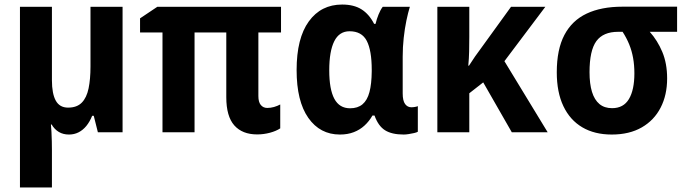

<svg xmlns="http://www.w3.org/2000/svg" viewBox="-20 -576 2989 836"><path d="M513.7 -546.4V0H406.2L388.2 -71.8H381.3Q370.6 -45.4 355.7 -27.3Q340.8 -9.3 322 0.2Q303.2 9.8 280.3 9.8Q254.9 9.8 236.1 -1.5Q217.3 -12.7 204.6 -34.2H201.7Q203.1 -21 204.1 -1.5Q205.1 18.1 205.6 39.3Q206.1 60.5 206.1 79.1V240.2H66.9V-546.4H206.1V-226.6Q206.1 -168 222.9 -137.7Q239.7 -107.4 276.4 -107.4Q314.9 -107.4 336.2 -129.2Q357.4 -150.9 365.7 -191.2Q374 -231.4 374 -286.1V-546.4Z M1143.6 -106Q1158.2 -106 1172.9 -110.1Q1187.5 -114.3 1200.2 -121.1V-17.1Q1182.6 -5.4 1155.3 2Q1127.9 9.3 1099.6 9.3Q1035.2 9.3 1000.2 -30Q965.3 -69.3 965.3 -152.8V-434.6H827.1V0H687.5V-434.6H589.8V-496.1L665 -546.4H1203.6V-434.6H1105V-157.7Q1105 -131.3 1115.7 -118.7Q1126.5 -106 1143.6 -106Z M1504.4 -104.5Q1537.6 -104.5 1558.3 -121.8Q1579.1 -139.2 1588.6 -174.8Q1598.1 -210.4 1598.6 -265.6V-272Q1598.6 -356.4 1576.9 -398.2Q1555.2 -439.9 1502 -439.9Q1457 -439.9 1435.3 -396.2Q1413.6 -352.5 1413.6 -270Q1413.6 -187 1435.8 -145.8Q1458 -104.5 1504.4 -104.5ZM1460 9.8Q1373.5 9.8 1322.5 -62.7Q1271.5 -135.3 1271.5 -271Q1271.5 -409.7 1324.7 -482.9Q1377.9 -556.2 1469.7 -556.2Q1521 -556.2 1554.2 -535.2Q1587.4 -514.2 1608.9 -472.2H1615.2Q1620.1 -492.7 1628.2 -512.7Q1636.2 -532.7 1646.5 -546.4H1764.6Q1756.8 -521.5 1749.5 -486.3Q1742.2 -451.2 1737.8 -410.9Q1733.4 -370.6 1733.4 -329.6V-169.4Q1733.4 -137.2 1743.9 -123Q1754.4 -108.9 1771 -108.9Q1778.8 -108.9 1786.9 -110.4Q1794.9 -111.8 1799.3 -113.8V-2.4Q1794.9 0.5 1783.7 3.2Q1772.5 5.9 1759.8 7.8Q1747.1 9.8 1737.8 9.8Q1686 9.8 1656.5 -8.8Q1627 -27.3 1610.8 -72.8H1601.6Q1587.4 -47.9 1567.1 -29.3Q1546.9 -10.7 1520.3 -0.5Q1493.7 9.8 1460 9.8Z M2354.5 -546.4 2176.3 -309.6 2364.7 0H2208.5L2084 -217.3L2023.4 -169.9V0H1884.3V-546.4H2023.4V-416Q2023.4 -383.3 2022.7 -352.1Q2022 -320.8 2019 -290H2022Q2035.2 -310.5 2048.3 -329.8Q2061.5 -349.1 2074.7 -366.2L2205.1 -546.4Z M2884.8 -234.4Q2884.8 -162.1 2856.4 -107.2Q2828.1 -52.2 2774.2 -21.2Q2720.2 9.8 2643.6 9.8Q2568.8 9.8 2515.4 -21.7Q2461.9 -53.2 2433.1 -113.8Q2404.3 -174.3 2404.3 -261.2Q2404.3 -360.8 2437.5 -423.8Q2470.7 -486.8 2534.4 -516.8Q2598.1 -546.9 2690.4 -546.9H2928.2V-437.5H2809.1Q2842.8 -399.9 2863.8 -349.9Q2884.8 -299.8 2884.8 -234.4ZM2546.9 -261.7Q2546.9 -210.9 2557.6 -176Q2568.4 -141.1 2590.1 -123Q2611.8 -105 2645 -105Q2694.8 -105 2718.5 -144.8Q2742.2 -184.6 2742.2 -256.3Q2742.2 -292.5 2736.6 -323.7Q2731 -355 2719.5 -383.1Q2708 -411.1 2690.9 -437.5H2671.4Q2606.4 -437.5 2576.7 -397Q2546.9 -356.4 2546.9 -261.7Z"/></svg>

Font: Open Sans SemiCondensed
Style: Bold
Weight: 700
Width: 4
Designer: Monotype Design Team
Foundry: Monotype Imaging Inc.
Version: Version 3.003